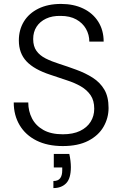

<svg xmlns="http://www.w3.org/2000/svg" viewBox="-20 -732 624 978"><path d="M300 12Q222 12 166 -16Q110 -44 80 -94.5Q50 -145 50 -210H124Q124 -166 143 -129Q162 -92 201 -70Q240 -48 300 -48Q352 -48 387.5 -65Q423 -82 441.5 -111.5Q460 -141 460 -178Q460 -220 441.5 -247Q423 -274 392 -292Q361 -310 320.5 -323Q280 -336 237 -351Q154 -378 115 -419.5Q76 -461 76 -526Q76 -580 101.5 -622Q127 -664 175.5 -688Q224 -712 291 -712Q355 -712 404 -688.5Q453 -665 480.5 -621.5Q508 -578 508 -520H435Q435 -555 418 -585Q401 -615 368.5 -633Q336 -651 289 -651Q246 -652 214.5 -637Q183 -622 166 -595.5Q149 -569 149 -533Q149 -496 166 -472.5Q183 -449 213 -434Q243 -419 282.5 -406.5Q322 -394 368 -377Q415 -360 452.5 -336Q490 -312 511.5 -275.5Q533 -239 533 -182Q533 -131 507.5 -86.5Q482 -42 430 -15Q378 12 300 12ZM252 226V190Q276 190 286.5 176Q297 162 297 135V121H254V52H333Q337 70 339 87.5Q341 105 341 119Q341 177 317 201.5Q293 226 252 226Z"/></svg>

Font: DM Sans 10pt Light
Style: Regular
Weight: 300
Version: Version 4.004;gftools[0.9.30]